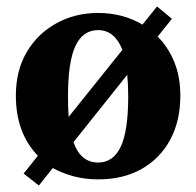

<svg xmlns="http://www.w3.org/2000/svg" viewBox="-20 -539 605 593"><path d="M511 -481 467 -426Q500 -393 518.5 -347Q537 -301 537 -244Q537 -166 506 -108Q475 -50 418 -17.5Q361 15 283 15Q243 15 207.5 5.5Q172 -4 143 -20L100 34L53 -3L97 -58Q29 -128 29 -244Q29 -321 62.5 -378Q96 -435 154 -467Q212 -499 283 -499Q359 -499 420 -463L465 -519ZM190 -241Q190 -224 190.5 -208Q191 -192 192 -178L358 -385Q334 -446 283 -446Q236 -446 213 -397Q190 -348 190 -241ZM283 -37Q330 -37 353 -86Q376 -135 376 -241Q376 -278 373 -308L207 -100Q229 -37 283 -37Z"/></svg>

Font: Source Serif Pro
Style: Bold
Weight: 700
Designer: Frank Grießhammer
Foundry: Adobe Systems Incorporated
Version: Version 3.001;hotconv 1.0.111;makeotfexe 2.5.65597